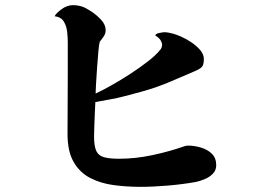

<svg xmlns="http://www.w3.org/2000/svg" viewBox="-20 -754 1040 745"><path d="M819 -113Q819 -93 805.5 -79.5Q792 -66 773.5 -58.5Q755 -51 740 -48Q690 -39 632.5 -34Q575 -29 525 -29Q470 -29 419.5 -36Q369 -43 329 -64Q289 -85 265.5 -126Q242 -167 242 -234Q242 -288 242.5 -350.5Q243 -413 243 -475.5Q243 -538 243 -591Q243 -609 240.5 -631Q238 -653 227.5 -670.5Q217 -688 192 -691Q197 -702 218.5 -718Q240 -734 263 -734Q282 -734 300 -728Q312 -724 333.5 -710Q355 -696 372.5 -677Q390 -658 390 -637Q390 -624 383 -613.5Q376 -603 367 -592Q364 -582 361.5 -552.5Q359 -523 356.5 -488.5Q354 -454 352.5 -426Q351 -398 351 -391Q377 -403 412.5 -423Q448 -443 485 -467Q522 -491 553.5 -515.5Q585 -540 601 -560Q609 -568 609 -582Q609 -587 603.5 -597Q598 -607 583 -616Q583 -623 598 -626Q613 -629 617 -629Q625 -629 633.5 -627.5Q642 -626 649 -624Q662 -621 682.5 -612Q703 -603 723 -589.5Q743 -576 757 -559.5Q771 -543 771 -525Q771 -503 763.5 -494.5Q756 -486 734 -477Q698 -462 644 -438.5Q590 -415 528 -398Q488 -387 460.5 -380Q433 -373 408 -368.5Q383 -364 350 -358Q349 -343 348 -316.5Q347 -290 346 -264.5Q345 -239 345 -224Q345 -187 353.5 -168.5Q362 -150 383.5 -144Q405 -138 442 -138Q505 -138 571 -152Q637 -166 697 -187Q700 -188 703 -188.5Q706 -189 710 -189Q734 -189 759.5 -181.5Q785 -174 802 -157.5Q819 -141 819 -113Z"/></svg>

Font: Kaisei Tokumin
Style: Bold
Weight: 700
Designer: Font-Kai, 金井和夫
Foundry: KAZUO KANAI
Version: Version 5.003